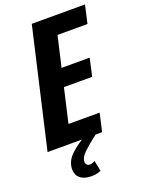

<svg xmlns="http://www.w3.org/2000/svg" viewBox="-180 -801 832 1098"><g transform="rotate(-20 236.0 -252.0)"><path d="M-9 0 157 -720H299L133 0ZM63 0 88 -110H348L323 0ZM136 -317 160 -425H402L378 -317ZM204 -610 229 -720H481L456 -610ZM182 216Q137 216 113 196Q89 176 89 142Q89 92 132.5 51.5Q176 11 241 -23L283 0Q231 40 200.5 69Q170 98 170 124Q170 136 177 143Q184 150 195 150Q209 150 226 140L239 204Q226 210 212 213Q198 216 182 216Z"/></g></svg>

Font: Instrument Sans Condensed
Style: Bold Italic
Weight: 700
Width: 3
Italic angle: -13°
Designer: Rodrigo Fuenzalida
Foundry: fragTYPE
Version: Version 1.000;gftools[0.9.28]